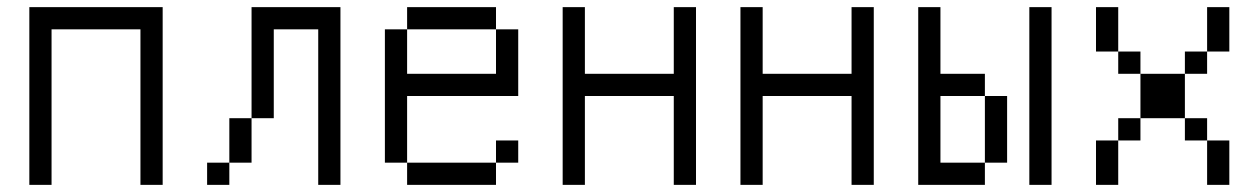

<svg xmlns="http://www.w3.org/2000/svg" viewBox="-20 -520 3540 540"><path d="M62.5 -500Q62.5 -500 62.5 0H125V-437.5H375V0H437.5Q437.5 0 437.5 -500Z M625 -62.5H562.5V0H625ZM625 -62.5H687.5Q687.5 -62.5 687.5 -187.5H625Q625 -187.5 625 -62.5ZM875 -437.5V0H937.5Q937.5 0 937.5 -500H687.5V-187.5H750Q750 -187.5 750 -437.5Z M1437.5 -62.5V-125H1375V-62.5H1125V0H1375V-62.5ZM1125 -62.5V-250H1437.5V-437.5H1375Q1375 -437.5 1375 -312.5H1125Q1125 -312.5 1125 -437.5H1062.5Q1062.5 -437.5 1062.5 -62.5ZM1125 -437.5H1375V-500H1125Z M1562.5 -500Q1562.5 -500 1562.5 0H1625Q1625 0 1625 -250H1875Q1875 -250 1875 0H1937.5Q1937.5 0 1937.5 -500H1875V-312.5H1625V-500Z M2062.5 -500Q2062.5 -500 2062.5 0H2125Q2125 0 2125 -250H2375Q2375 -250 2375 0H2437.5Q2437.5 0 2437.5 -500H2375V-312.5H2125V-500Z M2562.5 -500Q2562.5 -500 2562.5 0H2750V-62.5H2625V-250H2750V-62.5H2812.5V-250H2750V-312.5H2625V-500ZM2875 -500Q2875 -500 2875 0H2937.5Q2937.5 0 2937.5 -500Z M3062.5 -125Q3062.5 -125 3062.5 0H3125Q3125 0 3125 -125ZM3375 -125Q3375 -125 3375 0H3437.5Q3437.5 0 3437.5 -125ZM3125 -125H3187.5V-187.5H3125ZM3375 -125V-187.5H3312.5V-125ZM3187.5 -187.5H3312.5Q3312.5 -187.5 3312.5 -312.5H3187.5Q3187.5 -312.5 3187.5 -187.5ZM3187.5 -312.5V-375H3125V-312.5ZM3312.5 -312.5H3375V-375H3312.5ZM3125 -375Q3125 -375 3125 -500H3062.5Q3062.5 -500 3062.5 -375ZM3375 -375H3437.5Q3437.5 -375 3437.5 -500H3375Q3375 -500 3375 -375Z"/></svg>

Font: UnifontExMono
Style: Regular
Weight: 500
Version: Version 15.0.06